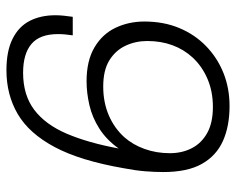

<svg xmlns="http://www.w3.org/2000/svg" viewBox="-90 -648 750 611"><g transform="rotate(-90 285.5 -343.0)"><path d="M253 12Q189 12 142 -9Q95 -30 69 -76Q43 -122 43 -199Q43 -226 45.5 -257Q48 -288 55 -324Q79 -463 122.5 -544.5Q166 -626 227.5 -662Q289 -698 367 -698Q428 -698 467 -678.5Q506 -659 524 -624Q542 -589 542 -542Q542 -529 540.5 -515Q539 -501 537 -487H478Q480 -500 481 -511.5Q482 -523 482 -534Q482 -592 450.5 -618.5Q419 -645 359 -645Q288 -645 241 -609.5Q194 -574 165 -506Q136 -438 118 -341Q146 -380 181.5 -402.5Q217 -425 256 -434Q295 -443 332 -443Q397 -443 439.5 -418Q482 -393 502 -351Q522 -309 522 -259Q522 -198 501.5 -148.5Q481 -99 444 -63Q407 -27 358.5 -7.5Q310 12 253 12ZM250 -41Q299 -41 339 -58Q379 -75 407 -105Q433 -133 446.5 -169.5Q460 -206 460 -250Q460 -287 445 -319Q430 -351 398.5 -370.5Q367 -390 315 -390Q265 -390 224 -372.5Q183 -355 154 -323Q130 -296 116.5 -258.5Q103 -221 103 -178Q103 -139 119 -108Q135 -77 167.5 -59Q200 -41 250 -41Z"/></g></svg>

Font: Archivo SemiBold ExtraLight
Style: Italic
Weight: 250
Italic angle: -10°
Version: Version 2.001